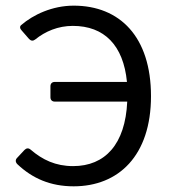

<svg xmlns="http://www.w3.org/2000/svg" viewBox="-20 -655 610 686"><path d="M243.2 -634.8C167 -634.8 98.6 -602.5 55.7 -565.4C49.8 -560.5 50.8 -552.7 57.6 -545.9L84 -515.6C90.8 -508.8 97.7 -507.8 105.5 -513.7C141.6 -543 187.5 -562.5 240.2 -562.5C352.5 -562.5 420.9 -493.2 433.6 -362.3H175.8C166 -362.3 160.2 -356.4 160.2 -346.7V-307.6C160.2 -297.9 166 -292 175.8 -292H434.6C427.7 -139.6 355.5 -61.5 241.2 -61.5C178.7 -61.5 131.8 -84 89.8 -120.1C82 -127 74.2 -126 67.4 -119.1L41 -90.8C34.2 -84 35.2 -75.2 42 -68.4C95.7 -17.6 160.2 10.7 243.2 10.7C403.3 10.7 519.5 -98.6 519.5 -311.5C519.5 -523.4 408.2 -634.8 243.2 -634.8Z"/></svg>

Font: Ed Sans Neue
Style: Regular
Weight: 400
Designer: Stephen Hutchings
Version: Version 1.004;PS 001.004;hotconv 1.0.88;makeotf.lib2.5.64775